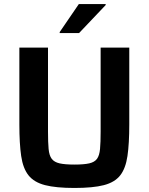

<svg xmlns="http://www.w3.org/2000/svg" viewBox="-20 -924 738 952"><path d="M349 8Q258 8 203.5 -6Q149 -20 121.5 -54.5Q94 -89 85 -150.5Q76 -212 76 -307V-688H218V-271Q218 -218 221 -185.5Q224 -153 236.5 -136.5Q249 -120 275.5 -114Q302 -108 349 -108Q396 -108 422.5 -114Q449 -120 461 -136.5Q473 -153 476 -185.5Q479 -218 479 -271V-688H621V-307Q621 -212 612 -150.5Q603 -89 576 -54.5Q549 -20 495 -6Q441 8 349 8ZM276 -760V-765L371 -904H504V-899L372 -760Z"/></svg>

Font: Saira SemiBold
Style: Regular
Weight: 600
Designer: Hector Gatti with collaboration of the Omnibus-Type team
Foundry: Omnibus-Type
Version: Version 1.100; ttfautohint (v1.8.3)